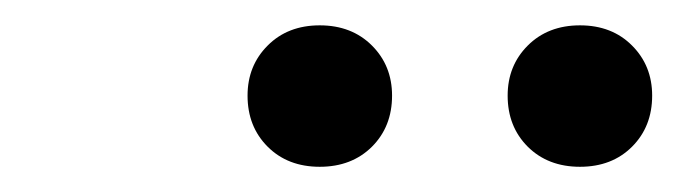

<svg xmlns="http://www.w3.org/2000/svg" viewBox="-20 -640 530 150"><path d="M433.1 -509.7Q408.1 -509.7 392.3 -525.4Q376.6 -541.1 376.6 -565.3Q376.6 -588.7 392.3 -604.4Q408.1 -620.2 433.1 -620.2Q458.1 -620.2 473.8 -604.4Q489.5 -588.7 489.5 -565.3Q489.5 -541.1 473.8 -525.4Q458.1 -509.7 433.1 -509.7ZM229.8 -509.7Q204.8 -509.7 189.1 -525.4Q173.4 -541.1 173.4 -565.3Q173.4 -588.7 189.1 -604.4Q204.8 -620.2 229.8 -620.2Q254.8 -620.2 270.6 -604.4Q286.3 -588.7 286.3 -565.3Q286.3 -541.1 270.6 -525.4Q254.8 -509.7 229.8 -509.7Z"/></svg>

Font: Playfair 5pt SemiExpanded Light
Style: Italic
Weight: 300
Width: 6
Italic angle: -15.6°
Designer: Claus Eggers Sørensen
Foundry: Claus Eggers Sørensen
Version: Version 2.203